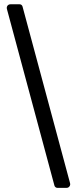

<svg xmlns="http://www.w3.org/2000/svg" viewBox="-20 -782 365 911"><path d="M29.8 -761.7H72.8Q78.1 -761.7 81.8 -758.8Q85.4 -755.9 86.9 -751L312.5 87.4Q314 93.3 312 98.1Q310.1 103 305.9 106.2Q301.8 109.4 295.4 109.4H252.4Q247.6 109.4 243.7 106.4Q239.7 103.5 238.3 98.6L12.7 -739.7Q11.2 -745.6 13.2 -750.7Q15.1 -755.9 19.5 -758.8Q23.9 -761.7 29.8 -761.7Z"/></svg>

Font: Inter Numeric Softened
Style: Regular
Weight: 400
Designer: Aaron212
Version: Version 1.004